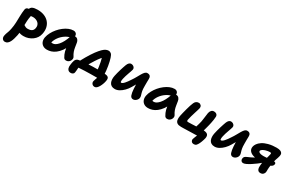

<svg xmlns="http://www.w3.org/2000/svg" viewBox="114 -1828 5055 3394"><g transform="rotate(30 2641.5 -131.0)"><path d="M281 9Q222 9 180 -12Q138 -33 118 -67.5Q98 -102 106 -142Q109 -160 124.5 -174Q140 -188 157 -188Q173 -188 185 -180.5Q197 -173 210 -163.5Q223 -154 240.5 -147Q258 -140 286 -140Q330 -140 360.5 -158.5Q391 -177 400 -221Q407 -254 399 -281Q391 -308 370.5 -327.5Q350 -347 321.5 -357.5Q293 -368 260 -368Q244 -368 227.5 -365Q211 -362 186 -362Q165 -362 149 -372.5Q133 -383 124 -400.5Q115 -418 119 -439Q129 -486 166 -503.5Q203 -521 270 -521Q344 -521 403 -498Q462 -475 501 -432Q540 -389 554.5 -329Q569 -269 554 -197Q545 -151 521 -114Q497 -77 460 -49.5Q423 -22 377.5 -6.5Q332 9 281 9ZM46 261Q26 261 10 250.5Q-6 240 -14.5 219Q-23 198 -16 166Q-12 145 -6.5 128.5Q-1 112 5.5 95.5Q12 79 18.5 58.5Q25 38 31 8Q46 -67 48.5 -134.5Q51 -202 52 -268Q53 -334 63 -406Q66 -429 82.5 -442.5Q99 -456 123 -456Q151 -456 174.5 -443Q198 -430 210 -409.5Q222 -389 218 -363Q206 -306 203 -254Q200 -202 199.5 -153.5Q199 -105 196.5 -56Q194 -7 184 46Q175 86 164.5 124Q154 162 138 193Q122 224 99.5 242.5Q77 261 46 261Z M760 10Q709 10 674.5 -13.5Q640 -37 626.5 -76.5Q613 -116 622 -163Q632 -214 659.5 -265.5Q687 -317 725.5 -362.5Q764 -408 810.5 -443.5Q857 -479 905.5 -499.5Q954 -520 1001 -520Q1038 -520 1059 -496Q1080 -472 1071 -428Q1068 -412 1057 -403Q1046 -394 1032 -391Q966 -380 909.5 -341Q853 -302 814 -247.5Q775 -193 763 -134Q760 -117 759.5 -102.5Q759 -88 763 -66L715 -168Q736 -150 753 -143.5Q770 -137 795 -137Q846 -137 903 -202.5Q960 -268 1003 -393Q1012 -417 1033 -430.5Q1054 -444 1076 -444Q1112 -444 1133 -419Q1154 -394 1158 -363Q1166 -315 1172 -275Q1178 -235 1191 -197.5Q1204 -160 1230 -120Q1241 -105 1240.5 -84Q1240 -63 1229 -42Q1218 -21 1197.5 -7Q1177 7 1148 7Q1131 7 1118.5 -0.5Q1106 -8 1099 -20Q1084 -45 1073 -70Q1062 -95 1054.5 -123.5Q1047 -152 1042 -189Q1037 -226 1034 -274L1088 -278Q1055 -194 1014.5 -138.5Q974 -83 930.5 -50Q887 -17 844 -3.5Q801 10 760 10Z M1354 -94Q1361 -107 1377.5 -138Q1394 -169 1417.5 -209.5Q1441 -250 1467 -291Q1493 -332 1519 -367Q1565 -428 1599 -461.5Q1633 -495 1661.5 -508.5Q1690 -522 1718 -522Q1744 -522 1767.5 -503.5Q1791 -485 1808 -430Q1817 -403 1826 -364.5Q1835 -326 1842.5 -281.5Q1850 -237 1855 -191Q1860 -145 1861 -102L1716 -81Q1716 -129 1709 -179.5Q1702 -230 1693 -276Q1684 -322 1673.5 -356Q1663 -390 1656 -404L1724 -396Q1693 -373 1661.5 -335.5Q1630 -298 1592 -239Q1568 -201 1546 -164.5Q1524 -128 1507.5 -98Q1491 -68 1482 -50ZM1819 158Q1784 158 1764.5 134Q1745 110 1751 80Q1755 64 1763 40.5Q1771 17 1780 -8Q1789 -33 1793 -54L1874 -2Q1859 -2 1830.5 -3.5Q1802 -5 1753 -5Q1700 -5 1639.5 -4Q1579 -3 1519.5 -1Q1460 1 1409.5 5.5Q1359 10 1328 16L1409 -47Q1406 -36 1404.5 -15Q1403 6 1401 29.5Q1399 53 1397.5 74.5Q1396 96 1393 109Q1390 131 1371 143Q1352 155 1329 155Q1290 155 1270.5 129.5Q1251 104 1251 67Q1252 47 1254.5 25.5Q1257 4 1261 -16Q1265 -38 1272.5 -58.5Q1280 -79 1295.5 -93.5Q1311 -108 1337 -113Q1364 -119 1408 -123.5Q1452 -128 1505.5 -131.5Q1559 -135 1615 -136.5Q1671 -138 1723 -138Q1749 -138 1790 -137Q1831 -136 1872 -132Q1918 -128 1936 -107Q1954 -86 1944 -34Q1938 -1 1925.5 32.5Q1913 66 1896.5 94.5Q1880 123 1860.5 140.5Q1841 158 1819 158Z M2146 12Q2104 12 2077 -4.5Q2050 -21 2037 -49.5Q2024 -78 2022 -113.5Q2020 -149 2028 -187Q2034 -218 2044 -255.5Q2054 -293 2065 -330Q2076 -367 2087 -399Q2098 -431 2105 -450Q2118 -485 2137.5 -502.5Q2157 -520 2177 -520Q2201 -520 2219.5 -509.5Q2238 -499 2247.5 -482Q2257 -465 2253 -444Q2250 -429 2240.5 -402.5Q2231 -376 2220 -344.5Q2209 -313 2198.5 -280.5Q2188 -248 2182 -218Q2178 -200 2176 -182.5Q2174 -165 2176.5 -153Q2179 -141 2190 -141Q2214 -141 2249 -180Q2284 -219 2322 -279Q2353 -324 2376.5 -367Q2400 -410 2420.5 -444.5Q2441 -479 2461.5 -500Q2482 -521 2509 -521Q2550 -521 2566.5 -498.5Q2583 -476 2581 -442Q2580 -415 2579.5 -376.5Q2579 -338 2579.5 -300.5Q2580 -263 2581 -242Q2585 -196 2593.5 -167Q2602 -138 2608.5 -116Q2615 -94 2611 -71Q2607 -50 2593 -32Q2579 -14 2559.5 -2.5Q2540 9 2518 9Q2475 9 2458.5 -36Q2442 -81 2437 -160Q2434 -197 2433.5 -235Q2433 -273 2434 -310Q2435 -347 2437 -379L2491 -352Q2479 -328 2456 -285.5Q2433 -243 2389 -170Q2360 -120 2319.5 -78.5Q2279 -37 2234.5 -12.5Q2190 12 2146 12Z M2823 10Q2772 10 2737.5 -13.5Q2703 -37 2689.5 -76.5Q2676 -116 2685 -163Q2695 -214 2722.5 -265.5Q2750 -317 2788.5 -362.5Q2827 -408 2873.5 -443.5Q2920 -479 2968.5 -499.5Q3017 -520 3064 -520Q3101 -520 3122 -496Q3143 -472 3134 -428Q3131 -412 3120 -403Q3109 -394 3095 -391Q3029 -380 2972.5 -341Q2916 -302 2877 -247.5Q2838 -193 2826 -134Q2823 -117 2822.5 -102.5Q2822 -88 2826 -66L2778 -168Q2799 -150 2816 -143.5Q2833 -137 2858 -137Q2909 -137 2966 -202.5Q3023 -268 3066 -393Q3075 -417 3096 -430.5Q3117 -444 3139 -444Q3175 -444 3196 -419Q3217 -394 3221 -363Q3229 -315 3235 -275Q3241 -235 3254 -197.5Q3267 -160 3293 -120Q3304 -105 3303.5 -84Q3303 -63 3292 -42Q3281 -21 3260.5 -7Q3240 7 3211 7Q3194 7 3181.5 -0.5Q3169 -8 3162 -20Q3147 -45 3136 -70Q3125 -95 3117.5 -123.5Q3110 -152 3105 -189Q3100 -226 3097 -274L3151 -278Q3118 -194 3077.5 -138.5Q3037 -83 2993.5 -50Q2950 -17 2907 -3.5Q2864 10 2823 10Z M3846 158Q3808 158 3793 135.5Q3778 113 3782 92Q3786 73 3800 41.5Q3814 10 3824 -17L3839 -4Q3818 -3 3782 -2Q3746 -1 3703.5 0Q3661 1 3619 2.5Q3577 4 3544 4.5Q3511 5 3496 5Q3442 5 3415 -14Q3388 -33 3381.5 -69Q3375 -105 3385 -155Q3390 -181 3400.5 -223Q3411 -265 3423.5 -311.5Q3436 -358 3449 -398.5Q3462 -439 3473 -462Q3485 -490 3506.5 -505.5Q3528 -521 3559 -521Q3585 -521 3604.5 -500.5Q3624 -480 3617 -442Q3616 -435 3606.5 -404Q3597 -373 3583.5 -330.5Q3570 -288 3557.5 -244Q3545 -200 3538 -164Q3535 -147 3540.5 -138.5Q3546 -130 3560 -130Q3597 -130 3639 -132Q3681 -134 3722.5 -136Q3764 -138 3800 -139.5Q3836 -141 3862 -141Q3928 -141 3954.5 -116.5Q3981 -92 3971 -38Q3967 -20 3960 2Q3953 24 3945 46Q3937 68 3928 86Q3911 121 3893 139.5Q3875 158 3846 158ZM3718 -101Q3721 -116 3729 -142Q3737 -168 3746 -198.5Q3755 -229 3761 -258Q3765 -282 3769 -310Q3773 -338 3776.5 -365Q3780 -392 3783 -413Q3786 -434 3787 -443Q3795 -481 3815.5 -502Q3836 -523 3865 -523Q3903 -523 3923 -504Q3943 -485 3941 -454Q3940 -425 3935 -392.5Q3930 -360 3923 -326Q3918 -300 3911 -271.5Q3904 -243 3896 -213.5Q3888 -184 3880.5 -156Q3873 -128 3865 -105Z M4183 12Q4141 12 4114 -4.5Q4087 -21 4074 -49.5Q4061 -78 4059 -113.5Q4057 -149 4065 -187Q4071 -218 4081 -255.5Q4091 -293 4102 -330Q4113 -367 4124 -399Q4135 -431 4142 -450Q4155 -485 4174.5 -502.5Q4194 -520 4214 -520Q4238 -520 4256.5 -509.5Q4275 -499 4284.5 -482Q4294 -465 4290 -444Q4287 -429 4277.5 -402.5Q4268 -376 4257 -344.5Q4246 -313 4235.5 -280.5Q4225 -248 4219 -218Q4215 -200 4213 -182.5Q4211 -165 4213.5 -153Q4216 -141 4227 -141Q4251 -141 4286 -180Q4321 -219 4359 -279Q4390 -324 4413.5 -367Q4437 -410 4457.5 -444.5Q4478 -479 4498.5 -500Q4519 -521 4546 -521Q4587 -521 4603.5 -498.5Q4620 -476 4618 -442Q4617 -415 4616.5 -376.5Q4616 -338 4616.5 -300.5Q4617 -263 4618 -242Q4622 -196 4630.5 -167Q4639 -138 4645.5 -116Q4652 -94 4648 -71Q4644 -50 4630 -32Q4616 -14 4596.5 -2.5Q4577 9 4555 9Q4512 9 4495.5 -36Q4479 -81 4474 -160Q4471 -197 4470.5 -235Q4470 -273 4471 -310Q4472 -347 4474 -379L4528 -352Q4516 -328 4493 -285.5Q4470 -243 4426 -170Q4397 -120 4356.5 -78.5Q4316 -37 4271.5 -12.5Q4227 12 4183 12Z M5121 12Q5086 12 5068.5 -7.5Q5051 -27 5049 -59Q5048 -76 5049 -97Q5050 -118 5053 -141.5Q5056 -165 5060 -187Q5063 -204 5070 -227.5Q5077 -251 5084.5 -276.5Q5092 -302 5098 -325Q5104 -348 5107 -363Q5112 -382 5105.5 -388.5Q5099 -395 5082 -395Q5066 -395 5043 -391.5Q5020 -388 5000 -382Q4970 -374 4943.5 -358Q4917 -342 4913 -324Q4911 -311 4921.5 -300Q4932 -289 4956 -282.5Q4980 -276 5019 -276Q5042 -276 5070 -278.5Q5098 -281 5124.5 -284.5Q5151 -288 5171.5 -290Q5192 -292 5201 -292Q5229 -292 5248.5 -283.5Q5268 -275 5263 -246Q5257 -219 5234 -203.5Q5211 -188 5176.5 -181Q5142 -174 5101 -174H4970Q4904 -174 4855 -192Q4806 -210 4782 -244.5Q4758 -279 4768 -327Q4773 -354 4795.5 -387Q4818 -420 4863.5 -451Q4909 -482 4980 -501Q5026 -513 5067.5 -517Q5109 -521 5147 -521Q5196 -521 5224.5 -509Q5253 -497 5263 -475.5Q5273 -454 5266 -422Q5263 -405 5254 -379Q5245 -353 5235 -323.5Q5225 -294 5219 -262Q5214 -238 5209.5 -207Q5205 -176 5202.5 -149Q5200 -122 5200 -108Q5200 -93 5200 -78Q5200 -63 5198 -51Q5193 -27 5173 -7.5Q5153 12 5121 12ZM4768 12Q4738 12 4723.5 -9.5Q4709 -31 4715 -61Q4719 -79 4732.5 -92.5Q4746 -106 4777 -119Q4829 -140 4882 -169Q4935 -198 4980 -236L5069 -171Q5035 -142 4992.5 -110Q4950 -78 4907 -50.5Q4864 -23 4827.5 -5.5Q4791 12 4768 12Z"/></g></svg>

Font: Shantell Sans
Style: Bold Italic
Weight: 700
Italic angle: -11°
Designer: Stephen Nixon, Anya Danilova, Shantell Martin
Foundry: Arrow Type
Version: Version 1.011;[c5ecc13dd]